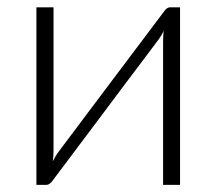

<svg xmlns="http://www.w3.org/2000/svg" viewBox="-20 -518 606 538"><path d="M82 0V-497.5H130V-96.5Q130 -89.5 129.5 -81.5Q129 -73.5 128 -66Q131 -72.5 134.5 -78.2Q138 -84 141 -88.5Q141.5 -89.5 154.8 -107Q168 -124.5 189.2 -152.8Q210.5 -181 237 -216.5Q263.5 -252 291.5 -289Q356.5 -375.5 439 -485Q442 -490 446.8 -493.8Q451.5 -497.5 457 -497.5H484.5V0H437V-401Q437 -415.5 438.5 -431.5Q435.5 -424.5 432 -419Q428.5 -413.5 425.5 -409Q424.5 -408 411.5 -390.2Q398.5 -372.5 377.2 -344.5Q356 -316.5 329.2 -281Q302.5 -245.5 275 -208.5Q210 -122 127.5 -12Q124.5 -7.5 119.8 -3.8Q115 0 109.5 0Z"/></svg>

Font: Lato Light
Style: Regular
Weight: 300
Designer: Lukasz Dziedzic
Foundry: tyPoland Lukasz Dziedzic
Version: Version 2.007; 2014-02-27